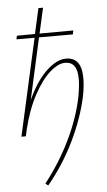

<svg xmlns="http://www.w3.org/2000/svg" viewBox="-64 -751 600 1078"><g transform="rotate(-5 236.0 -212.5)"><path d="M412 -298Q412 -251 401 -196Q375 -75 314.5 50.5Q254 176 163 286L148 274Q233 166 292 44.5Q351 -77 375 -195Q386 -256 386 -294Q386 -344 369 -368Q352 -392 317 -392Q278 -392 231 -350.5Q184 -309 140.5 -228.5Q97 -148 70 -37L62 0H37L159 -547H57L61 -567L163 -568L195 -711H221L189 -568L379 -569L375 -547H184L107 -200Q153 -302 212 -358.5Q271 -415 324 -415Q412 -415 412 -298Z"/></g></svg>

Font: Ysabeau Infant Extralight
Style: Italic
Weight: 200
Italic angle: -12°
Designer: Christian Thalmann (Catharsis Fonts)
Version: Version 0.003